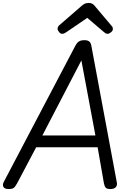

<svg xmlns="http://www.w3.org/2000/svg" viewBox="-38 -1266 878 1300"><path d="M20 14Q-6 14 -14.5 0Q-23 -14 -12 -35L471 -954Q483 -977 496.5 -985.5Q510 -994 534 -994Q555 -994 566.5 -985Q578 -976 582 -948L753 -31Q757 -11 746 1.5Q735 14 709 14Q687 14 678.5 5.5Q670 -3 666 -23L623 -269H207L78 -25Q65 -1 54.5 6.5Q44 14 20 14ZM249 -349H608L513 -857ZM383 -1037Q372 -1037 362 -1049Q352 -1061 352 -1071Q352 -1078 354 -1082.5Q356 -1087 360 -1092L512 -1224Q524 -1235 535 -1240.5Q546 -1246 564 -1246Q579 -1246 589 -1239.5Q599 -1233 606 -1223L720 -1088Q725 -1082 725.5 -1077Q726 -1072 726 -1068Q726 -1057 713 -1047Q700 -1037 691 -1037Q682 -1037 676 -1041Q670 -1045 662 -1052L553 -1145L411 -1048Q404 -1044 397.5 -1040.5Q391 -1037 383 -1037Z"/></svg>

Font: Playwrite DE VA
Style: Regular
Weight: 400
Designer: Veronika Burian, José Scaglione
Foundry: TypeTogether
Version: Version 1.002